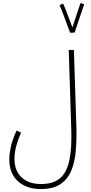

<svg xmlns="http://www.w3.org/2000/svg" viewBox="-20 -1049 613 1299"><path d="M43 29Q43 -6 52.5 -52.5Q62 -99 92 -166L123 -151Q101 -104 89.5 -59.5Q78 -15 78 26Q78 106 126 151Q174 196 258 196Q340 196 386 157Q432 118 449.5 34.5Q467 -49 462 -182L445 -711H480L497 -182Q499 -97 492 -22Q485 53 460.5 109.5Q436 166 387 198Q338 230 257 230Q159 230 101 177Q43 124 43 29ZM455 -827Q449 -842 439.5 -867Q430 -892 420 -920Q410 -948 400 -973.5Q390 -999 383 -1014L407 -1025Q413 -1013 424.5 -983.5Q436 -954 448.5 -920.5Q461 -887 470 -863Q479 -891 490.5 -926.5Q502 -962 512 -991Q522 -1020 525 -1029L550 -1020Q546 -1010 537.5 -985Q529 -960 519 -930Q509 -900 500 -872.5Q491 -845 485 -829Z"/></svg>

Font: Noto Sans Arabic Cond ExtLt
Style: Regular
Weight: 200
Width: 3
Designer: Monotype Design Team, Nadine Chahine, Nizar Qandah and Khaled Hosny
Foundry: Monotype Imaging Inc.
Version: Version 2.012; ttfautohint (v1.8.4.7-5d5b)